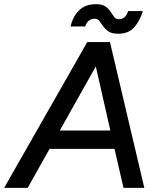

<svg xmlns="http://www.w3.org/2000/svg" viewBox="-53 -902 764 922"><path d="M-33 0 366 -700H475L640 0H540L497 -187H185L80 0ZM234 -275H477L407 -583ZM514 -740Q484 -740 468 -751Q452 -762 442.5 -776Q433 -790 424.5 -801Q416 -812 402 -812Q386 -812 374.5 -803.5Q363 -795 356 -775H286Q296 -821 326 -851.5Q356 -882 408 -882Q437 -882 452.5 -871.5Q468 -861 477.5 -846.5Q487 -832 495 -821Q503 -810 517 -810Q536 -810 546.5 -820.5Q557 -831 562 -849H633Q620 -804 592.5 -772Q565 -740 514 -740Z"/></svg>

Font: Figtree Medium
Style: Italic
Weight: 500
Italic angle: -9.5°
Foundry: Erik Kennedy
Version: Version 2.001; ttfautohint (v1.8.4.7-5d5b);gftools[0.9.27]